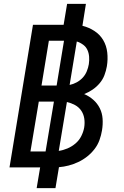

<svg xmlns="http://www.w3.org/2000/svg" viewBox="-20 -863 640 990"><path d="M169 107 187 0H29L150 -735H308L326 -843H423L405 -730Q438 -722 466.5 -703.5Q495 -685 512 -656.5Q529 -628 533 -592.5Q537 -557 531 -521Q527 -498 518.5 -475.5Q510 -453 494 -434Q478 -415 457.5 -401Q437 -387 414 -378Q440 -367 461 -348.5Q482 -330 494.5 -305Q507 -280 509 -250.5Q511 -221 506 -191Q502 -166 493 -141Q484 -116 467.5 -94.5Q451 -73 429.5 -56Q408 -39 383.5 -27.5Q359 -16 334 -9.5Q309 -3 284 -1L266 107ZM194 -422H272L310 -653H232ZM339 -425Q358 -429 375.5 -438.5Q393 -448 406.5 -462.5Q420 -477 427.5 -495.5Q435 -514 438 -532Q441 -551 439.5 -570.5Q438 -590 430.5 -606Q423 -622 408 -633Q393 -644 376 -649ZM137 -82H215L258 -339H180ZM283 -85Q305 -88 327.5 -97.5Q350 -107 369 -123Q388 -139 399 -161Q410 -183 414 -205Q418 -229 414.5 -252Q411 -275 398.5 -293Q386 -311 366.5 -321.5Q347 -332 325 -337Z"/></svg>

Font: Iosevka Custom Medium Oblique
Style: Regular
Weight: 500
Italic angle: -9°
Designer: Belleve Invis
Foundry: Belleve Invis
Version: Version 27.0.1